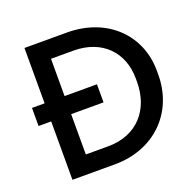

<svg xmlns="http://www.w3.org/2000/svg" viewBox="-123 -829 975 958"><g transform="rotate(-20 364.0 -350.0)"><path d="M103 0H328C539 0 685 -146 685 -347V-367C685 -560 539 -700 328 -700H103V-406H36V-310H103ZM209 -96V-310H381V-406H209V-604H328C480 -604 573 -506 573 -367V-349C573 -201 481 -96 328 -96Z"/></g></svg>

Font: Fixel Display Medium
Style: Regular
Weight: 500
Designer: AlfaBravo + MacPaw
Foundry: Kyrylo Tkachov, Marchela Mozhyna, Serhii Makarenko, Maria Weinstein, Zakhar Kryvoshyya
Version: Version 1.211